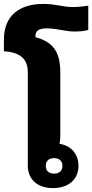

<svg xmlns="http://www.w3.org/2000/svg" viewBox="-33 -952 471 981"><path d="M238 9C317 9 368 -35 368 -105C368 -165 329 -209 271 -217C274 -232 275 -244 275 -259V-583C275 -687 238 -738 148 -762V-766C148 -795 165 -807 206 -807C257 -807 301 -791 348 -791C377 -791 402 -794 418 -799V-923C393 -919 364 -916 339 -916C288 -916 252 -932 188 -932C64 -932 -13 -870 -13 -750V-690C72 -685 109 -649 109 -583V-107C109 -35 158 9 238 9ZM243 -65C217 -65 201 -79 201 -104C201 -130 217 -144 243 -144C270 -144 286 -130 286 -104C286 -79 270 -65 243 -65Z"/></svg>

Font: Noto Sans Thai Looped ExtraBold
Style: Regular
Weight: 800
Designer: Cadson Demak Team
Foundry: Cadson Demak Co., Ltd.
Version: Version 1.001